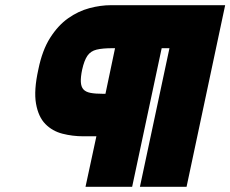

<svg xmlns="http://www.w3.org/2000/svg" viewBox="-20 -722 889 741"><path d="M302 -196H352L310 -1H490L604 -536H634L520 -1H700L849 -702H409Q368 -702 325 -690.5Q282 -679 243 -651.5Q204 -624 173.5 -576Q143 -528 128 -454Q110 -373 119 -322Q128 -271 155 -243.5Q182 -216 221 -206Q260 -196 302 -196ZM414 -536H424L387 -360H377Q348 -360 329.5 -363.5Q311 -367 302 -377Q293 -387 292 -405.5Q291 -424 297 -453Q305 -489 317.5 -507Q330 -525 353 -530.5Q376 -536 414 -536Z"/></svg>

Font: Advent Pro Black
Style: Italic
Weight: 900
Italic angle: -12°
Version: Version 3.000